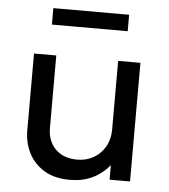

<svg xmlns="http://www.w3.org/2000/svg" viewBox="-51 -729 696 790"><g transform="rotate(5 297.0 -334.0)"><path d="M267.5 15Q202 15 159.2 -11.5Q116.5 -38 95.5 -80.5Q74.5 -123 74.5 -171.5V-490H166.5V-191Q166.5 -137 199.2 -103.8Q232 -70.5 289.5 -70.5Q326.5 -70.5 356.5 -87.5Q386.5 -104.5 404.2 -135.2Q422 -166 422 -206.5V-490H514V0H429.5V-60Q399 -23 358.2 -4Q317.5 15 267.5 15ZM137.5 -615V-683H450.5V-615Z"/></g></svg>

Font: Geologica Thin Roman Light
Style: Regular
Weight: 300
Version: Version 1.010;gftools[0.9.28]